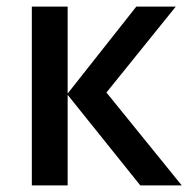

<svg xmlns="http://www.w3.org/2000/svg" viewBox="-20 -559 574 579"><path d="M391 -539 184 -277V-539H76V0H184V-273L403 0H528L301 -280L510 -539Z"/></svg>

Font: Noto Sans Thai Medium
Style: Regular
Weight: 500
Designer: Monotype Design Team
Foundry: Monotype Imaging Inc.
Version: Version 1.901